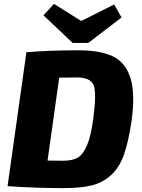

<svg xmlns="http://www.w3.org/2000/svg" viewBox="-20 -959 730 989"><path d="M354 -738 204 -880 258 -939 395 -853H403L568 -936L606 -869L435 -738ZM19 0 116 -690Q239 -700 381 -700Q497 -700 562 -668.5Q627 -637 652 -557Q677 -477 658 -338Q642 -229 618.5 -162.5Q595 -96 552 -57Q509 -18 452.5 -4Q396 10 306 10Q164 10 19 0ZM225 -132 304 -131Q353 -131 380.5 -147Q408 -163 428.5 -211Q449 -259 461 -352Q478 -482 462 -521Q446 -560 375 -560L285 -559Z"/></svg>

Font: Ezarion Extra Bold
Style: Italic
Weight: 800
Italic angle: -8°
Designer: Natanael Gama
Version: Version 1.001;PS 001.001;hotconv 1.0.70;makeotf.lib2.5.58329